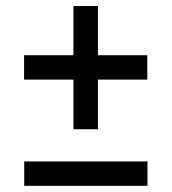

<svg xmlns="http://www.w3.org/2000/svg" viewBox="-20 -610 570 638"><path d="M224 -180.5V-345.5H60V-426.5H224V-590H305.5V-426.5H469.5V-345.5H305.5V-180.5ZM60.5 7.5V-73.5H470V7.5Z"/></svg>

Font: Besley*
Style: Bold
Weight: 700
Designer: Owen Earl
Foundry: indestructible type*
Version: Version 2.000; ttfautohint (v1.8.3)